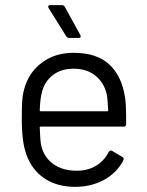

<svg xmlns="http://www.w3.org/2000/svg" viewBox="-20 -720 573 749"><path d="M472 -268V-236Q472 -226 462 -226H139Q135 -226 135 -222Q137 -167 141 -151Q152 -106 188 -80Q224 -54 280 -54Q322 -54 354 -73Q386 -92 404 -127Q410 -136 418 -131L457 -108Q465 -103 461 -94Q436 -46 386 -18.5Q336 9 271 9Q200 8 152 -25Q104 -58 83 -117Q65 -165 65 -255Q65 -297 66.5 -323.5Q68 -350 74 -371Q91 -436 142.5 -475Q194 -514 267 -514Q358 -514 407 -468Q456 -422 468 -338Q472 -310 472 -268ZM143 -358Q137 -337 135 -290Q135 -286 139 -286H398Q402 -286 402 -290Q400 -335 396 -354Q385 -399 351.5 -425.5Q318 -452 267 -452Q218 -452 185.5 -426.5Q153 -401 143 -358ZM295 -578Q295 -572 286 -572H250Q243 -572 238 -579L170 -688Q168 -692 168 -694Q168 -700 176 -700H221Q230 -700 233 -693L293 -584Q295 -580 295 -578Z"/></svg>

Font: Amber EN
Style: Regular
Weight: 400
Designer: Jeremy Tribby
Foundry: Tribby Type Co.
Version: Version 1.403 November 24, 2021